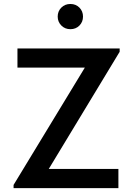

<svg xmlns="http://www.w3.org/2000/svg" viewBox="-20 -970 687 990"><path d="M590.5 0H50V-16.5L417.5 -621.5H70V-720H597V-703L231.5 -99H590.5ZM277.5 -884.5Q277.5 -912 296.2 -930.8Q315 -949.5 343 -949.5Q371 -949.5 389.5 -930.8Q408 -912 408 -884.5Q408 -857 389.5 -838.2Q371 -819.5 343 -819.5Q315 -819.5 296.2 -838.5Q277.5 -857.5 277.5 -884.5Z"/></svg>

Font: Hauora SemiBold
Style: Regular
Weight: 600
Designer: Wayne Shih
Foundry: WCYS
Version: Version 1.001